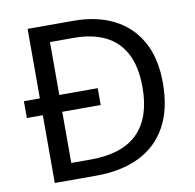

<svg xmlns="http://www.w3.org/2000/svg" viewBox="-80 -795 889 876"><g transform="rotate(-10 365.0 -357.0)"><path d="M317 -714Q424 -714 503 -674Q582 -634 625.5 -556.5Q669 -479 669 -364Q669 -244 624.5 -163Q580 -82 496.5 -41Q413 0 295 0H104V-314H30V-392H104V-714ZM304 -637H194V-392H372V-314H194V-77H284Q430 -77 502 -148.5Q574 -220 574 -361Q574 -456 542 -517Q510 -578 450 -607.5Q390 -637 304 -637Z"/></g></svg>

Font: Noto Sans Hebrew
Style: Regular
Weight: 400
Designer: Monotype Design Team
Foundry: Monotype Imaging Inc.
Version: Version 2.003